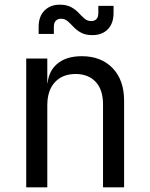

<svg xmlns="http://www.w3.org/2000/svg" viewBox="-20 -800 640 820"><path d="M92 0V-550H182V-445H201L182 -424Q182 -489 221 -524.5Q260 -560 329 -560Q412 -560 461 -509Q510 -458 510 -370V0H420V-354Q420 -417 388.5 -450.5Q357 -484 303 -484Q247 -484 214.5 -449Q182 -414 182 -350V0ZM375 -650Q345 -650 326 -660.5Q307 -671 294 -685Q281 -699 269 -709.5Q257 -720 240 -720Q227 -720 218.5 -711.5Q210 -703 210 -685V-655H145V-685Q145 -730 170 -755Q195 -780 235 -780Q265 -780 284 -769.5Q303 -759 316 -745Q329 -731 341 -720.5Q353 -710 370 -710Q384 -710 392 -718.5Q400 -727 400 -745V-775H465V-745Q465 -700 440.5 -675Q416 -650 375 -650Z"/></svg>

Font: Atlassian Mono
Style: Regular
Weight: 400
Monospace: yes
Designer: Philipp Nurullin, Konstantin Bulenkov
Foundry: Modifications by Atlassian Pty Ltd, manufactured by JetBrains
Version: Version 2.304